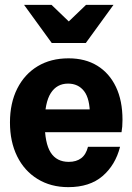

<svg xmlns="http://www.w3.org/2000/svg" viewBox="-20 -760 544 790"><path d="M261 10Q189 10 134.5 -23.5Q80 -57 50.5 -117Q21 -177 21 -256Q21 -336 51 -395.5Q81 -455 135 -487.5Q189 -520 262 -520Q331 -520 380.5 -489.5Q430 -459 457 -402.5Q484 -346 484 -267Q484 -252 483 -239.5Q482 -227 480 -216H106V-310H377L350 -285Q350 -354 326 -385Q302 -416 260 -416Q214 -416 189 -377Q164 -338 164 -255Q164 -171 188.5 -132.5Q213 -94 263 -94Q294 -94 314 -109Q334 -124 342 -156H474Q455 -81 402 -35.5Q349 10 261 10ZM193 -583 79 -740H192L319 -618H207L334 -740H447L333 -583Z"/></svg>

Font: Instrument Sans SemiCondensed
Style: Bold
Weight: 700
Width: 4
Designer: Rodrigo Fuenzalida
Foundry: fragTYPE
Version: Version 1.000;gftools[0.9.28]